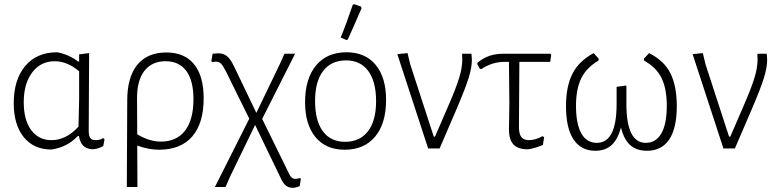

<svg xmlns="http://www.w3.org/2000/svg" viewBox="-20 -713 3735 922"><path d="M482 -45 476 -12Q453 2 424 4Q395 2 379.5 -13.5Q364 -29 359 -60H354Q303 -6 227 5Q142 5 94 -54.5Q46 -114 46 -218Q46 -331 101.5 -396.5Q157 -462 254 -462Q308 -453 356 -417L360 -418V-452L408 -458L406 -87Q406 -61 413.5 -50.5Q421 -40 440 -40Q462 -40 475 -50ZM357 -105 360 -239V-371Q302 -419 243 -419Q175 -419 134.5 -365Q94 -311 94 -222Q94 -136 130 -88Q166 -40 227 -40Q298 -40 357 -105Z M958 -241Q958 -121 903 -57.5Q848 6 743 6Q694 6 639 -14L640 185H589L591 -231Q591 -343 639.5 -402Q688 -461 779 -461Q866 -461 912 -404.5Q958 -348 958 -241ZM909 -237Q909 -326 874.5 -372.5Q840 -419 775 -419Q710 -419 674 -373.5Q638 -328 638 -242L639 -68Q698 -33 752 -33Q828 -33 868.5 -85.5Q909 -138 909 -237Z M1425 146 1419 181Q1403 188 1388 189Q1366 189 1352.5 178Q1339 167 1327 140L1205 -113L1083 139L1063 185H1012L1177 -143L1065 -370Q1051 -398 1041 -407.5Q1031 -417 1016 -417Q1012 -417 998 -415L995 -421L1001 -455Q1021 -457 1027 -457Q1054 -457 1071 -442.5Q1088 -428 1105 -392L1211 -171L1326 -410L1346 -455H1397L1239 -142L1367 119Q1374 134 1381 140Q1388 146 1398 146Q1408 146 1420 142Z M1834 -233Q1834 -120 1781.5 -57Q1729 6 1635 6Q1545 6 1495 -54.5Q1445 -115 1445 -222Q1445 -335 1497.5 -398.5Q1550 -462 1644 -462Q1734 -462 1784 -401.5Q1834 -341 1834 -233ZM1493 -228Q1493 -133 1530.5 -82.5Q1568 -32 1637 -32Q1708 -32 1747 -82.5Q1786 -133 1786 -227Q1786 -321 1748.5 -372Q1711 -423 1642 -423Q1571 -423 1532 -372.5Q1493 -322 1493 -228ZM1681 -693 1714 -681 1716 -673Q1691 -614 1650 -523L1643 -521L1616 -533Q1642 -595 1674 -690Z M2246 -426Q2246 -389 2230.5 -339Q2215 -289 2174 -193L2091 0H2036L1888 -453L1937 -458L1950 -404L2063 -57H2069L2136 -212Q2172 -295 2186 -342.5Q2200 -390 2200 -427Q2200 -444 2199 -452L2201 -455H2244Q2246 -435 2246 -426Z M2474 -416 2472 -103Q2472 -70 2483.5 -55Q2495 -40 2521 -40Q2549 -40 2586 -59L2593 -54L2587 -17Q2545 1 2514 4Q2467 4 2445.5 -19.5Q2424 -43 2424 -91L2426 -215L2424 -416H2404Q2343 -416 2291 -381L2284 -383L2272 -405L2273 -412Q2301 -435 2331 -445Q2361 -455 2399 -455H2623L2627 -450L2622 -416Z M3230 -203Q3230 -97 3193.5 -43Q3157 11 3087 11Q3037 11 3006.5 -16Q2976 -43 2962 -101Q2947 -44 2917 -16.5Q2887 11 2839 11Q2770 11 2734 -43.5Q2698 -98 2698 -203Q2698 -298 2729 -359Q2760 -420 2831 -458L2855 -431L2854 -422Q2796 -388 2771 -336.5Q2746 -285 2746 -205Q2746 -118 2771.5 -72.5Q2797 -27 2846 -27Q2941 -27 2941 -213V-296L2985 -302L2988 -300V-214Q2988 -27 3081 -27Q3130 -27 3156 -72.5Q3182 -118 3182 -205Q3182 -287 3157 -338Q3132 -389 3073 -422L3072 -431L3097 -458Q3170 -421 3200 -360Q3230 -299 3230 -203Z M3664 -426Q3664 -389 3648.5 -339Q3633 -289 3592 -193L3509 0H3454L3306 -453L3355 -458L3368 -404L3481 -57H3487L3554 -212Q3590 -295 3604 -342.5Q3618 -390 3618 -427Q3618 -444 3617 -452L3619 -455H3662Q3664 -435 3664 -426Z"/></svg>

Font: Luna Sans Light
Style: Regular
Weight: 300
Designer: Juan Pablo del Peral
Foundry: Huerta Tipografica
Version: Version 2.001; ttfautohint (v1.5)